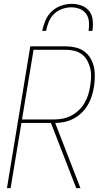

<svg xmlns="http://www.w3.org/2000/svg" viewBox="-20 -975 540 995"><path d="M16 0 137 -735H321Q347 -735 371.5 -729Q396 -723 416 -709Q436 -695 448.5 -673.5Q461 -652 466.5 -628Q472 -604 471.5 -577.5Q471 -551 467 -525Q463 -501 455.5 -477Q448 -453 435 -431Q422 -409 403 -390.5Q384 -372 361 -360Q338 -348 314 -343Q290 -338 266 -338L397 0H375L244 -338H91L35 0ZM94 -356H262Q284 -356 306.5 -360.5Q329 -365 350 -376Q371 -387 388.5 -404Q406 -421 418 -441.5Q430 -462 437 -484Q444 -506 447 -528Q451 -551 452 -574.5Q453 -598 448 -619.5Q443 -641 432.5 -660.5Q422 -680 405 -693Q388 -706 366 -711.5Q344 -717 321 -717H154ZM199 -815Q204 -842 215.5 -869Q227 -896 248 -916Q269 -936 297 -945.5Q325 -955 352 -955Q379 -955 404 -945.5Q429 -936 443.5 -916Q458 -896 460.5 -869Q463 -842 459 -815H439Q443 -838 441 -861.5Q439 -885 427 -902.5Q415 -920 394 -928.5Q373 -937 349 -937Q326 -937 302 -928.5Q278 -920 260 -902.5Q242 -885 232.5 -861.5Q223 -838 219 -815Z"/></svg>

Font: Iosevka SS04 Thin Oblique
Style: Regular
Weight: 100
Italic angle: -9°
Monospace: yes
Designer: Belleve Invis
Foundry: Belleve Invis
Version: Version 19.0.0; ttfautohint (v1.8.4)